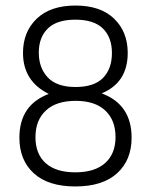

<svg xmlns="http://www.w3.org/2000/svg" viewBox="-20 -663 540 693"><path d="M50 -166Q50 -284 156 -324Q63 -370 63 -472Q63 -548 112.5 -595.5Q162 -643 252.5 -643Q343 -643 392 -595.5Q441 -548 441 -472Q441 -365 347 -326Q455 -286 455 -166Q455 -85 402.5 -37.5Q350 10 252 10Q154 10 102 -37.5Q50 -85 50 -166ZM253 -299Q183 -299 145.5 -264Q108 -229 108 -168Q108 -107 145 -74Q182 -41 252 -41Q322 -41 359.5 -74.5Q397 -108 397 -168.5Q397 -229 360 -264Q323 -299 253 -299ZM252 -592Q185 -592 152.5 -560Q120 -528 120 -473Q120 -418 152.5 -383.5Q185 -349 252.5 -349Q320 -349 352 -382Q384 -415 384 -471.5Q384 -528 351.5 -560Q319 -592 252 -592Z"/></svg>

Font: TypoPRO Lekton
Style: Regular
Weight: 400
Monospace: yes
Designer: Paolo Mazzetti, Luciano Perondi, Raffaele Flato, Elena Papassissa, Emilio Macchia, Michela Povoleri, Tobias Seemiller, R
Version: Version 34.000